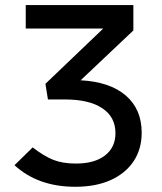

<svg xmlns="http://www.w3.org/2000/svg" viewBox="-20 -713 626 743"><path d="M271.5 9.8Q127 9.8 36.1 -73.7L106.4 -142.6Q149.9 -108.9 186 -94.5Q222.2 -80.1 273.9 -80.1Q345.7 -80.1 386.2 -111.3Q426.8 -142.6 426.8 -197.8Q426.8 -260.3 375.7 -294.2Q324.7 -328.1 231.4 -328.1H165.5L155.8 -388.7L379.4 -602.5H79.6V-693.4H496.1V-595.2L292 -402.3Q404.8 -396.5 466.6 -343.5Q528.3 -290.5 528.3 -199.7Q528.3 -136.2 497.1 -89.1Q465.8 -42 408.2 -16.1Q350.6 9.8 271.5 9.8Z"/></svg>

Font: CaskaydiaCove NFP
Style: Regular
Weight: 400
Designer: Aaron Bell
Foundry: Saja Typeworks
Version: Version 2111.001; VTT 6.35;Nerd Fonts 3.1.1